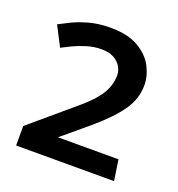

<svg xmlns="http://www.w3.org/2000/svg" viewBox="-89 -845 540 584"><g transform="rotate(20 181.0 -553.5)"><path d="M173 -771Q134 -771 102.5 -762Q71 -753 49.5 -742Q28 -731 16 -725L49 -661Q60 -667 78.5 -676Q97 -685 121 -692.5Q145 -700 169 -700Q194 -700 209.5 -691.5Q225 -683 233 -669.5Q241 -656 241 -641Q241 -612 225.5 -584.5Q210 -557 171 -523L25 -399V-336H342L332 -403H136L222 -475Q277 -522 303 -560Q329 -598 329 -641Q329 -671 313.5 -701Q298 -731 263.5 -751Q229 -771 173 -771Z"/></g></svg>

Font: Catamaran Medium
Style: Regular
Weight: 500
Designer: Pria Ravichandran
Version: Version 2.000